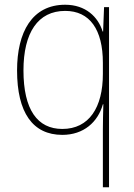

<svg xmlns="http://www.w3.org/2000/svg" viewBox="-20 -558 564 810"><path d="M414 -13V232H440V-528H419L415 -425H413C394 -487 341 -538 255 -538C115 -538 52 -422 52 -261C52 -83 118 11 243 11C333 11 393 -43 414 -118H416C415 -86 414 -39 414 -13ZM243 -14C138 -14 79 -95 79 -261C79 -420 140 -512 255 -512C359 -512 414 -433 414 -293V-246C414 -105 356 -14 243 -14Z"/></svg>

Font: Noto Sans Gurmukhi SemiCondensed Thin
Style: Regular
Weight: 100
Width: 4
Designer: Jelle Bosma - Monotype Design Team
Foundry: Monotype Imaging Inc.
Version: Version 2.004